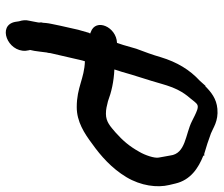

<svg xmlns="http://www.w3.org/2000/svg" viewBox="-74 -657 766 658"><g transform="rotate(90 309.0 -328.0)"><path d="M90 -256C90 -256 92 -255 95 -254C95 -253 92 -250 92 -248L82 -213L68 -151C66 -141 64 -133 62 -122C59 -109 58 -94 58 -92L57 -88C56 -83 58 -83 57 -76C55 -67 52 -48 51 -45C48 -33 49 -23 53 -10L55 3C67 65 158 29 154 -33L152 -46L151 -47C153 -55 156 -70 157 -82C157 -83 160 -106 160 -106L161 -109C162 -112 161 -115 163 -122L181 -200C184 -212 186 -224 190 -236C250 -234 279 -208 347 -208C397 -208 437 -234 473 -261C514 -290 557 -328 587 -378C617 -428 624 -484 614 -525L609 -546C597 -598 556 -625 513 -642L514 -645H507C483 -652 461 -659 437 -668C419 -675 395 -694 353 -690C318 -687 295 -668 276 -649H274L257 -630C219 -595 193 -552 176 -496C168 -468 158 -441 147 -412L134 -367C131 -359 129 -353 127 -346C72 -344 41 -273 90 -256ZM218 -337 226 -362C238 -406 255 -454 268 -501C281 -546 295 -572 316 -596L328 -611C336 -620 340 -626 356 -621C370 -616 381 -610 395 -603C440 -580 507 -582 513 -528L517 -506C518 -500 519 -494 520 -489C523 -475 512 -442 500 -422C481 -388 462 -366 434 -341C414 -324 398 -308 370 -308C353 -308 344 -311 327 -315C295 -327 260 -335 218 -337Z"/></g></svg>

Font: Stray Cat
Style: ExBlkCnObl
Weight: 1000
Version: Version 1.0